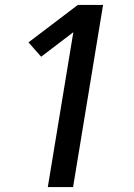

<svg xmlns="http://www.w3.org/2000/svg" viewBox="-20 -755 540 775"><path d="M173 0 276 -625 146 -526 95 -584 294 -735H396L275 0Z"/></svg>

Font: Iosevka Term Curly Semibold
Style: Italic
Weight: 600
Italic angle: -9°
Designer: Belleve Invis
Foundry: Belleve Invis
Version: Version 32.3.0